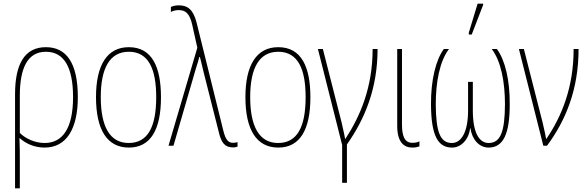

<svg xmlns="http://www.w3.org/2000/svg" viewBox="-20 -794 3205 1046"><path d="M62 232H88V76C88 42 88 8 86 -41H88C120 -12 167 10 223 10C342 10 404 -92 404 -265C404 -452 341 -537 230 -537C114 -537 62 -445 62 -281ZM223 -15C170 -15 117 -40 88 -70V-273C88 -421 129 -512 230 -512C328 -512 378 -429 378 -265C378 -98 323 -15 223 -15Z M857 -264C857 -428 809 -537 682 -537C564 -537 503 -440 503 -265C503 -88 563 10 682 10C800 10 857 -87 857 -264ZM529 -265C529 -423 578 -512 682 -512C792 -512 831 -413 831 -265C831 -102 785 -15 681 -15C577 -15 529 -107 529 -265Z M1249 9C1262 9 1267 7 1274 5V-20C1269 -18 1260 -16 1250 -16C1225 -16 1209 -30 1196 -85L1051 -671C1033 -742 1002 -765 954 -765C933 -765 919 -760 911 -756V-729C922 -735 938 -739 953 -739C991 -739 1013 -721 1027 -660L1055 -534L898 0H925L1049 -427C1056 -447 1061 -465 1066 -484H1069C1075 -462 1074 -464 1090 -398L1170 -82C1185 -15 1205 9 1249 9Z M1671 -264C1671 -428 1623 -537 1496 -537C1378 -537 1317 -440 1317 -265C1317 -88 1377 10 1496 10C1614 10 1671 -87 1671 -264ZM1343 -265C1343 -423 1392 -512 1496 -512C1606 -512 1645 -413 1645 -265C1645 -102 1599 -15 1495 -15C1391 -15 1343 -107 1343 -265Z M1844 202H1870V-7C1967 -145 2037 -311 2037 -527H2010C2010 -318 1943 -162 1862 -38H1860C1855 -68 1844 -112 1841 -127L1739 -527H1712L1844 -4Z M2226 10C2244 10 2256 7 2265 3V-24C2254 -18 2240 -16 2227 -16C2186 -16 2170 -49 2170 -115V-527H2144V-108C2144 -20 2180 10 2226 10Z M2534 -606H2550L2612 -767V-774H2582L2534 -616ZM2443 10C2492 10 2534 -34 2541 -95H2543C2552 -33 2591 10 2642 10C2724 10 2757 -69 2757 -225C2758 -357 2732 -466 2687 -527H2659C2710 -460 2731 -346 2731 -225C2730 -79 2708 -15 2642 -15C2591 -15 2556 -70 2556 -192V-348H2530V-192C2530 -74 2493 -15 2442 -15C2379 -15 2355 -73 2354 -225C2354 -346 2375 -460 2426 -527H2398C2354 -468 2327 -355 2328 -225C2329 -54 2366 10 2443 10Z M2940 0H2960C3063 -139 3132 -308 3132 -527H3105C3105 -318 3041 -162 2957 -38H2955C2950 -69 2939 -112 2936 -127L2834 -527H2807Z"/></svg>

Font: Noto Sans Condensed Thin
Style: Regular
Weight: 100
Width: 3
Designer: Monotype Design Team
Foundry: Monotype Imaging Inc.
Version: Version 2.013